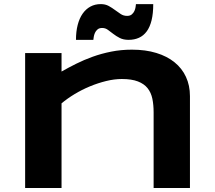

<svg xmlns="http://www.w3.org/2000/svg" viewBox="-20 -935 1067 955"><path d="M744.1 0V-376Q744.1 -413.6 737.8 -444.1Q731.4 -474.6 714.1 -496.3Q696.8 -518.1 665.8 -530Q634.8 -542 585.9 -542Q548.8 -542 508.1 -532Q467.3 -522 427.2 -505.4Q387.2 -488.8 350.8 -466.8Q314.5 -444.8 286.1 -420.9V0H105V-670.9H286.1V-579.1Q320.3 -598.6 358.9 -617.9Q397.5 -637.2 440.9 -652.8Q484.4 -668.5 533.2 -678.2Q582 -688 636.2 -688Q704.1 -688 757.6 -671.6Q811 -655.3 848.1 -625.2Q885.3 -595.2 905 -552.5Q924.8 -509.8 924.8 -457V0ZM742.2 -914.6Q742.2 -867.7 733.9 -834Q725.6 -800.3 709.7 -778.8Q693.8 -757.3 671.1 -747.1Q648.4 -736.8 620.1 -736.8Q593.8 -736.8 575.7 -746.1Q557.6 -755.4 543.5 -766.4Q529.3 -777.3 516.6 -786.6Q503.9 -795.9 488.3 -795.9Q473.6 -795.9 465.1 -788.6Q456.5 -781.2 452.1 -771.2Q447.8 -761.2 446.3 -751.5Q444.8 -741.7 444.3 -736.8H357.9Q357.9 -778.3 366.5 -811.3Q375 -844.2 391.1 -867.2Q407.2 -890.1 429.9 -902.3Q452.6 -914.6 481 -914.6Q503.9 -914.6 520.8 -905.3Q537.6 -896 552.2 -885Q566.9 -874 580.8 -865Q594.7 -856 612.3 -856Q627 -856 635.5 -863.3Q644 -870.6 648.4 -880.1Q652.8 -889.6 654.3 -899.4Q655.8 -909.2 656.2 -914.6H742.2Z"/></svg>

Font: REH Gaming
Style: Gaming
Weight: 700
Designer: Astigmatic (AOETI)
Foundry: Astigmatic (AOETI)
Version: Version 1.001 2011